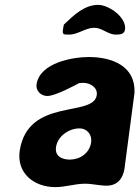

<svg xmlns="http://www.w3.org/2000/svg" viewBox="-20 -761 576 788"><path d="M61 -143C47 -50 120 7 207 7C249 7 287 -7 329 -7C360 -7 387 1 418 1C463 1 485 -30 491 -69L495 -100C501 -142 526 -338 532 -380C537 -491 438 -527 345 -527C281 -527 144 -505 130 -415C126 -389 148 -367 174 -367C209 -367 297 -416 305 -420C307 -420 319 -421 322 -421C350 -421 382 -402 377 -370C363 -278 95 -362 61 -143ZM210 -158C217 -202 262 -234 306 -234C339 -234 359 -206 354 -176C347 -132 308 -106 267 -106C235 -106 204 -119 210 -158ZM239 -643C235 -619 239 -619 264 -619C300 -619 331 -647 367 -647C400 -647 422 -619 456 -619C471 -619 490 -620 493 -639C501 -689 427 -741 383 -741C327 -741 284 -700 242 -660C242 -658 239 -646 239 -643Z"/></svg>

Font: Asimov Print
Style: Regular
Weight: 500
Designer: Google
Version: Version 2.000980: 2014